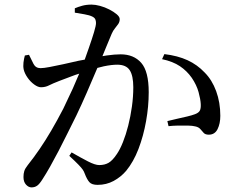

<svg xmlns="http://www.w3.org/2000/svg" viewBox="-20 -789 1040 834"><path d="M117 25Q104 25 93 13Q82 1 82 -20Q82 -35 85.5 -46Q89 -57 100 -71Q127 -105 152 -141.5Q177 -178 202.5 -221.5Q228 -265 255 -317Q275 -358 296 -404Q310 -436 324 -469Q307 -464 292 -458Q260 -446 239 -438Q208 -426 192.5 -418Q177 -410 158 -410Q145 -410 128.5 -422Q112 -434 99.5 -452Q87 -470 83 -487Q80 -501 82 -517.5Q84 -534 88 -548L106 -551Q116 -530 125.5 -511.5Q135 -493 156 -493Q170 -493 196 -498Q222 -503 254.5 -510Q287 -517 321 -525Q335 -527 348 -530Q358 -557 366 -581Q380 -621 388.5 -649.5Q397 -678 397 -689Q397 -698 394 -705Q391 -712 381 -717Q369 -723 346.5 -727Q324 -731 305 -734V-753Q319 -759 337 -764Q355 -769 378 -769Q394 -769 414.5 -763.5Q435 -758 454.5 -748Q474 -738 487 -727Q500 -716 500 -706Q500 -694 493.5 -684.5Q487 -675 479 -665.5Q471 -656 465 -642Q455 -617 438 -577Q432 -562 425 -545Q433 -547 443 -548Q478 -553 504 -553Q561 -553 593.5 -516Q626 -479 626 -388Q626 -327 614.5 -262.5Q603 -198 581.5 -142Q560 -86 528 -47Q505 -20 473.5 -3Q442 14 404 14Q379 14 368.5 2.5Q358 -9 348 -35Q345 -44 339.5 -52Q334 -60 321 -73.5Q308 -87 281 -112L291 -127Q331 -104 362 -88Q393 -72 411 -72Q435 -72 452 -82Q469 -92 487 -119Q501 -139 514 -171.5Q527 -204 537 -243.5Q547 -283 553 -326Q559 -369 559 -410Q559 -460 543.5 -484Q528 -508 489 -508Q465 -508 431 -501Q417 -497 403 -494Q402 -490 400 -487Q379 -437 356.5 -385.5Q334 -334 312 -288Q292 -248 272.5 -208.5Q253 -169 234 -132.5Q215 -96 197.5 -65Q180 -34 165 -11Q152 10 141.5 17.5Q131 25 117 25ZM887 -204Q872 -204 865 -211.5Q858 -219 850.5 -228Q843 -237 828 -240Q817 -243 796 -243.5Q775 -244 752.5 -243.5Q730 -243 712 -241L707 -263Q726 -268 749 -273Q772 -278 793 -283Q814 -288 827 -293Q843 -299 848 -308.5Q853 -318 852 -337Q851 -358 842.5 -389Q834 -420 813 -451Q792 -481 761.5 -501.5Q731 -522 684 -532L694 -554Q752 -547 794.5 -527.5Q837 -508 869 -474Q901 -442 919 -393Q937 -344 937 -286Q937 -252 925 -228Q913 -204 887 -204Z"/></svg>

Font: Noto Serif HK ExtraLight Medium
Style: Regular
Weight: 500
Version: Version 2.002-H1;hotconv 1.1.0;makeotfexe 2.6.0